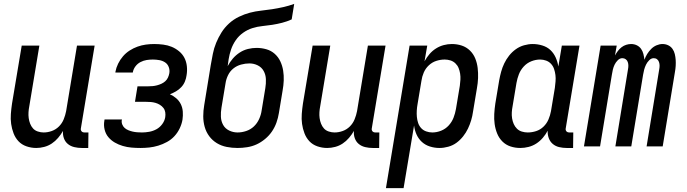

<svg xmlns="http://www.w3.org/2000/svg" viewBox="-20 -755 3540 990"><path d="M167 8Q141 8 116.5 -0.5Q92 -9 75.5 -26.5Q59 -44 50 -67.5Q41 -91 37.5 -116Q34 -141 36 -167.5Q38 -194 42 -221L92 -520H183L131 -207Q128 -192 127 -176.5Q126 -161 128 -146Q130 -131 135.5 -117Q141 -103 150.5 -92.5Q160 -82 175 -77Q190 -72 205 -72Q226 -72 247 -79.5Q268 -87 284 -103Q300 -119 308.5 -140Q317 -161 321 -182L377 -520H468L397 -93Q396 -89 397 -85Q398 -81 400.5 -78Q403 -75 407 -73.5Q411 -72 416 -72H436L435 8H402Q382 8 363 3.5Q344 -1 330 -12.5Q316 -24 309.5 -42Q303 -60 305 -80Q294 -61 279.5 -44Q265 -27 247 -15Q229 -3 208 2.5Q187 8 167 8Z M704 8Q681 8 658 6Q635 4 613 -2.5Q591 -9 572 -20Q553 -31 539 -47.5Q525 -64 519.5 -86.5Q514 -109 518 -132L519 -139H609L608 -136Q606 -124 610.5 -113Q615 -102 623 -95Q631 -88 642 -83.5Q653 -79 664 -76.5Q675 -74 687 -73Q699 -72 712 -72Q730 -72 749.5 -75.5Q769 -79 786.5 -88.5Q804 -98 816.5 -115Q829 -132 832 -151Q834 -164 832 -176.5Q830 -189 822.5 -198.5Q815 -208 804.5 -214.5Q794 -221 782 -224.5Q770 -228 757.5 -229Q745 -230 732 -230H676L689 -310H745Q756 -310 767 -311Q778 -312 789.5 -315Q801 -318 812 -323Q823 -328 832 -336Q841 -344 846 -355Q851 -366 853 -377Q856 -394 850 -409.5Q844 -425 831 -433.5Q818 -442 801.5 -445Q785 -448 768 -448Q752 -448 736 -445.5Q720 -443 704.5 -435Q689 -427 678.5 -413Q668 -399 665 -383V-381H575V-384Q579 -406 589 -426.5Q599 -447 614 -464.5Q629 -482 648.5 -494.5Q668 -507 689 -514.5Q710 -522 731.5 -525Q753 -528 775 -528Q798 -528 821.5 -525Q845 -522 865.5 -513.5Q886 -505 903.5 -490.5Q921 -476 931 -456.5Q941 -437 943.5 -413.5Q946 -390 942 -367Q940 -351 933.5 -335Q927 -319 915 -306Q903 -293 887.5 -284Q872 -275 856 -269Q874 -261 889 -248Q904 -235 912.5 -217.5Q921 -200 922.5 -179.5Q924 -159 921 -138Q917 -115 906.5 -93Q896 -71 879.5 -53Q863 -35 841 -23Q819 -11 796 -4Q773 3 750 5.5Q727 8 704 8Z M1205 8Q1176 8 1148.5 2.5Q1121 -3 1098 -17Q1075 -31 1059 -52.5Q1043 -74 1035.5 -100.5Q1028 -127 1028 -155.5Q1028 -184 1033 -213L1067 -421Q1072 -449 1077.5 -477.5Q1083 -506 1094.5 -534Q1106 -562 1122 -587.5Q1138 -613 1161 -634Q1184 -655 1212 -668.5Q1240 -682 1268.5 -689.5Q1297 -697 1325.5 -700Q1354 -703 1383 -707.5Q1412 -712 1441 -718.5Q1470 -725 1497 -735L1484 -655Q1460 -644 1434.5 -637.5Q1409 -631 1383.5 -627Q1358 -623 1332.5 -620.5Q1307 -618 1281.5 -610Q1256 -602 1233.5 -586Q1211 -570 1195.5 -547.5Q1180 -525 1171.5 -500Q1163 -475 1159 -450Q1158 -441 1156.5 -432Q1155 -423 1154 -414Q1165 -435 1180.5 -453Q1196 -471 1216 -484Q1236 -497 1258.5 -502.5Q1281 -508 1303 -508Q1329 -508 1353.5 -501Q1378 -494 1396.5 -477.5Q1415 -461 1425.5 -438.5Q1436 -416 1440 -391Q1444 -366 1443 -340Q1442 -314 1437 -287L1418 -172Q1414 -147 1405.5 -123Q1397 -99 1382.5 -77.5Q1368 -56 1347 -38.5Q1326 -21 1303 -10.5Q1280 0 1254.5 4Q1229 8 1205 8ZM1205 -72Q1227 -72 1249.5 -79.5Q1272 -87 1289 -103Q1306 -119 1316 -141Q1326 -163 1329 -185L1348 -300Q1352 -324 1351 -347Q1350 -370 1339.5 -389Q1329 -408 1309 -418Q1289 -428 1266 -428Q1245 -428 1223 -422Q1201 -416 1183.5 -402Q1166 -388 1156 -367.5Q1146 -347 1143 -326L1122 -200Q1118 -176 1119 -153Q1120 -130 1130.5 -111Q1141 -92 1161.5 -82Q1182 -72 1205 -72Z M1667 8Q1641 8 1616.5 -0.5Q1592 -9 1575.5 -26.5Q1559 -44 1550 -67.5Q1541 -91 1537.5 -116Q1534 -141 1536 -167.5Q1538 -194 1542 -221L1592 -520H1683L1631 -207Q1628 -192 1627 -176.5Q1626 -161 1628 -146Q1630 -131 1635.5 -117Q1641 -103 1650.5 -92.5Q1660 -82 1675 -77Q1690 -72 1705 -72Q1726 -72 1747 -79.5Q1768 -87 1784 -103Q1800 -119 1808.5 -140Q1817 -161 1821 -182L1877 -520H1968L1897 -93Q1896 -89 1897 -85Q1898 -81 1900.5 -78Q1903 -75 1907 -73.5Q1911 -72 1916 -72H1936L1935 8H1902Q1882 8 1863 3.5Q1844 -1 1830 -12.5Q1816 -24 1809.5 -42Q1803 -60 1805 -80Q1794 -61 1779.5 -44Q1765 -27 1747 -15Q1729 -3 1708 2.5Q1687 8 1667 8Z M1970 215 2092 -520H2183L2169 -439Q2180 -459 2194.5 -476Q2209 -493 2228 -505Q2247 -517 2268 -522.5Q2289 -528 2310 -528Q2337 -528 2361 -520Q2385 -512 2403 -494.5Q2421 -477 2430.5 -453.5Q2440 -430 2443 -404.5Q2446 -379 2445 -352.5Q2444 -326 2439 -299L2419 -179Q2416 -157 2409.5 -135Q2403 -113 2393 -92Q2383 -71 2368 -52Q2353 -33 2334 -19Q2315 -5 2291.5 1.5Q2268 8 2246 8Q2221 8 2197 0.5Q2173 -7 2155.5 -23Q2138 -39 2128 -61Q2118 -83 2115 -108L2061 215ZM2209 -72Q2232 -72 2254.5 -81Q2277 -90 2293.5 -108Q2310 -126 2318.5 -148Q2327 -170 2331 -193L2351 -313Q2353 -328 2354 -344Q2355 -360 2352.5 -375.5Q2350 -391 2344.5 -404.5Q2339 -418 2328 -428.5Q2317 -439 2302.5 -443.5Q2288 -448 2273 -448Q2251 -448 2229.5 -441Q2208 -434 2191 -418Q2174 -402 2165 -381Q2156 -360 2153 -338L2133 -218Q2130 -202 2129 -185Q2128 -168 2129.5 -152Q2131 -136 2136 -121Q2141 -106 2151.5 -94.5Q2162 -83 2177.5 -77.5Q2193 -72 2209 -72Z M2663 8Q2636 8 2612 0Q2588 -8 2570.5 -25.5Q2553 -43 2543.5 -66.5Q2534 -90 2530.5 -115.5Q2527 -141 2528.5 -167.5Q2530 -194 2534 -221L2554 -341Q2558 -363 2564 -385Q2570 -407 2580 -428Q2590 -449 2605 -468Q2620 -487 2639.5 -501Q2659 -515 2682 -521.5Q2705 -528 2727 -528Q2752 -528 2776.5 -520.5Q2801 -513 2818 -497Q2835 -481 2845 -459Q2855 -437 2859 -412L2877 -520H2968L2897 -93Q2896 -89 2897 -85Q2898 -81 2900.5 -78Q2903 -75 2907 -73.5Q2911 -72 2916 -72H2936L2935 8H2902Q2882 8 2863 3.5Q2844 -1 2830 -13Q2816 -25 2809.5 -43Q2803 -61 2804 -81Q2794 -62 2779 -44.5Q2764 -27 2745.5 -15Q2727 -3 2705.5 2.5Q2684 8 2663 8ZM2701 -72Q2723 -72 2744.5 -79Q2766 -86 2782.5 -102Q2799 -118 2808 -139Q2817 -160 2821 -182L2841 -302Q2843 -318 2844.5 -335Q2846 -352 2844 -368Q2842 -384 2837 -399Q2832 -414 2821.5 -425.5Q2811 -437 2796 -442.5Q2781 -448 2765 -448Q2742 -448 2719.5 -439Q2697 -430 2680.5 -412Q2664 -394 2655.5 -372Q2647 -350 2643 -327L2623 -207Q2620 -192 2619 -176Q2618 -160 2620.5 -144.5Q2623 -129 2629 -115.5Q2635 -102 2645.5 -91.5Q2656 -81 2671 -76.5Q2686 -72 2701 -72Z M2991 0 3077 -520H3160L3151 -469Q3157 -480 3165.5 -491.5Q3174 -503 3185 -511.5Q3196 -520 3209 -524Q3222 -528 3234 -528Q3250 -528 3263.5 -521.5Q3277 -515 3285.5 -503Q3294 -491 3297.5 -476.5Q3301 -462 3303 -447Q3308 -462 3317 -476.5Q3326 -491 3338 -503Q3350 -515 3365.5 -521.5Q3381 -528 3396 -528Q3412 -528 3425.5 -521.5Q3439 -515 3447.5 -503Q3456 -491 3459.5 -476Q3463 -461 3464 -446Q3465 -431 3464 -415Q3463 -399 3460 -383L3397 0H3314L3379 -397Q3381 -407 3381 -416.5Q3381 -426 3378 -435Q3375 -444 3368 -449.5Q3361 -455 3351 -455Q3338 -455 3327.5 -444.5Q3317 -434 3311 -421.5Q3305 -409 3301.5 -396Q3298 -383 3296 -370L3235 0H3153L3218 -397Q3220 -407 3220 -416.5Q3220 -426 3217 -435Q3214 -444 3206.5 -449.5Q3199 -455 3189 -455Q3176 -455 3165.5 -444.5Q3155 -434 3149 -421.5Q3143 -409 3140 -396Q3137 -383 3135 -370L3074 0Z"/></svg>

Font: Iosevka Term Curly Medium
Style: Italic
Weight: 500
Italic angle: -9°
Designer: Belleve Invis
Foundry: Belleve Invis
Version: Version 32.3.0